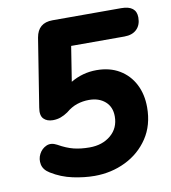

<svg xmlns="http://www.w3.org/2000/svg" viewBox="-81 -775 762 856"><g transform="rotate(-10 300.0 -347.0)"><path d="M279 11Q233 11 181 0Q129 -11 84 -39Q56 -56 51 -81Q46 -106 57.5 -128Q69 -150 90.5 -159.5Q112 -169 138 -155Q175 -134 207 -126Q239 -118 279 -118Q337 -118 375 -150Q413 -182 413 -235Q413 -278 385 -302.5Q357 -327 312 -327Q284 -327 258 -318.5Q232 -310 207 -289Q191 -278 174.5 -272Q158 -266 139 -266Q112 -266 97 -281.5Q82 -297 88 -332L137 -640Q148 -705 214 -705H525Q593 -705 593 -651Q593 -617 573 -597.5Q553 -578 517 -578H276L251 -420Q305 -452 368 -452Q428 -452 471.5 -426Q515 -400 538.5 -354.5Q562 -309 562 -250Q562 -169 523 -110.5Q484 -52 419.5 -20.5Q355 11 279 11Z"/></g></svg>

Font: Nunito ExtraBold
Style: Italic
Weight: 800
Italic angle: -9°
Designer: Vernon Adams
Foundry: Vernon Adams
Version: Version 3.601; ttfautohint (v1.8.2.53-6de2)